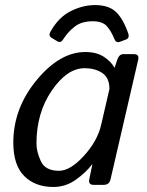

<svg xmlns="http://www.w3.org/2000/svg" viewBox="-20 -725 577 753"><path d="M482.4 -595.7Q489.7 -575.7 473.6 -569.8L450.2 -561Q435 -555.7 428.7 -571.8Q415.5 -604.5 398.4 -623Q381.3 -641.6 343.7 -641.6Q299.8 -641.6 273.2 -620.8Q246.5 -600.1 227.5 -570.3Q218.2 -555.2 205 -563L183.1 -576.2Q167.9 -585 179.2 -603Q210.4 -657.7 257.5 -681.4Q304.7 -705.1 353 -705.1Q404.8 -705.1 433.1 -679.7Q461.4 -654.3 482.4 -595.7ZM32.2 -165.5Q32.2 -299.8 123.3 -410.4Q214.4 -521 314.5 -521Q358.4 -521 386.7 -502.7Q415 -484.4 428.7 -460H429.7L439.9 -490.7Q447.3 -512.7 463.9 -512.7H504.9Q526.9 -512.7 522 -490.7L413.6 -22Q408.7 0 386.7 0H347.2Q325.7 0 330.1 -22L342.3 -80.6H341.3Q317.4 -48.8 277.6 -20.3Q237.8 8.3 189 8.3Q118.2 8.3 75.2 -34.4Q32.2 -77.1 32.2 -165.5ZM123 -162.1Q123 -129.9 140.4 -92.5Q157.7 -55.2 211.4 -55.2Q255.4 -55.2 308.6 -113.3Q361.8 -171.4 376.5 -234.4L409.2 -376Q409.2 -419.9 381.1 -438.7Q353 -457.5 311.5 -457.5Q243.2 -457.5 183.1 -369.9Q123 -282.2 123 -162.1Z"/></svg>

Font: Istok Web
Style: Italic
Weight: 400
Italic angle: -13°
Designer: Andrey V. Panov
Foundry: Andrey V. Panov
Version: Version 1.0.2g